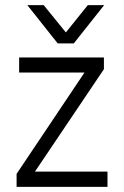

<svg xmlns="http://www.w3.org/2000/svg" viewBox="-20 -732 486 752"><path d="M269 -562H206L87 -712H151L238 -605L324 -712H388ZM401 0H45V-51L311 -448H55V-507H387V-461L117 -60H401Z"/></svg>

Font: Hind Mysuru Light
Style: Regular
Weight: 300
Designer: Manushi Parikh, Hitesh Malaviya
Foundry: Indian Type Foundry
Version: Version 0.703;PS 1.0;hotconv 1.0.86;makeotf.lib2.5.63406